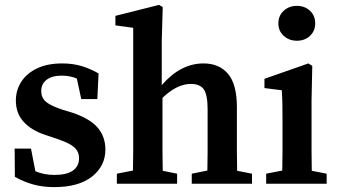

<svg xmlns="http://www.w3.org/2000/svg" viewBox="-20 -753 1386 787"><path d="M202 14Q156 14 117.5 3.5Q79 -7 41 -28L40 -144H107L125 -51Q161 -36 203 -36Q254 -36 279 -54Q304 -72 304 -104Q304 -132 284 -149.5Q264 -167 216 -183L166 -200Q110 -218 77.5 -253Q45 -288 45 -341Q45 -383 67 -417.5Q89 -452 131.5 -472.5Q174 -493 235 -493Q278 -493 313.5 -482.5Q349 -472 384 -452L379 -347H313L295 -431Q267 -443 233 -443Q193 -443 171 -426Q149 -409 149 -380Q149 -353 167.5 -336.5Q186 -320 237 -303L277 -291Q350 -266 381 -229Q412 -192 412 -140Q412 -73 357.5 -29.5Q303 14 202 14Z M459 0V-41L525 -54Q526 -91 526 -134.5Q526 -178 526 -210V-639L453 -649V-688L632 -733L647 -724L643 -583V-404Q720 -493 814 -493Q879 -493 915 -450Q951 -407 951 -314V-210Q951 -176 951 -133Q951 -90 952 -53L1013 -41V0H766V-41L830 -54Q831 -91 831 -133.5Q831 -176 831 -210V-305Q831 -364 815.5 -386.5Q800 -409 762 -409Q706 -409 646 -352V-210Q646 -177 646 -134Q646 -91 647 -53L706 -41V0Z M1071 0V-41L1137 -54Q1138 -91 1138 -134.5Q1138 -178 1138 -210V-257Q1138 -298 1137.5 -325.5Q1137 -353 1135 -383L1064 -392V-430L1244 -493L1260 -483L1257 -342V-210Q1257 -178 1257 -134.5Q1257 -91 1258 -53L1319 -41V0ZM1197 -586Q1165 -586 1143 -606Q1121 -626 1121 -657Q1121 -689 1143 -709Q1165 -729 1197 -729Q1229 -729 1250.5 -709Q1272 -689 1272 -657Q1272 -626 1250.5 -606Q1229 -586 1197 -586Z"/></svg>

Font: Source Serif Pro SemiBold
Style: Regular
Weight: 600
Designer: Frank Grießhammer
Foundry: Adobe Systems Incorporated
Version: Version 3.001;hotconv 1.0.111;makeotfexe 2.5.65597